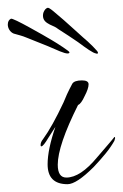

<svg xmlns="http://www.w3.org/2000/svg" viewBox="-102 -498 315 492"><path d="M71 -26Q20 -26 20 -77Q20 -115 40 -173L22 -145Q9 -123 4 -123Q2 -123 2 -126Q2 -134 8 -141Q32 -174 61 -236Q64 -244 69.5 -256Q75 -268 83 -283Q88 -292 108 -292Q125 -292 125 -282Q125 -271 115 -252Q106 -232 98 -229Q46 -125 46 -76Q46 -43 68 -43Q104 -43 147 -95Q192 -147 191 -147Q193 -147 193 -144Q193 -143 191 -137Q182 -121 168.5 -104.5Q155 -88 138 -70Q94 -26 71 -26ZM144 -361Q138 -362 126 -370Q114 -378 98 -390Q85 -399 73.5 -406.5Q62 -414 48 -423Q42 -428 33.5 -431.5Q25 -435 19 -439Q5 -448 9 -465Q13 -476 20 -478Q23 -479 34.5 -469.5Q46 -460 61.5 -446.5Q77 -433 90.5 -420.5Q104 -408 111 -402Q122 -393 136 -379Q150 -365 149 -363Q149 -359 144 -361ZM71 -361Q65 -361 51.5 -366.5Q38 -372 20 -380Q5 -386 -7.5 -391Q-20 -396 -35 -402Q-42 -405 -51 -407.5Q-60 -410 -67 -412Q-74 -415 -78 -421.5Q-82 -428 -82 -435Q-82 -446 -74 -450Q-72 -451 -58.5 -444.5Q-45 -438 -27 -428Q-9 -418 7 -409Q23 -400 31 -395Q43 -388 59.5 -377Q76 -366 76 -364Q76 -361 71 -361Z"/></svg>

Font: Love Light
Style: Regular
Weight: 400
Designer: Robert E. Leuschke
Foundry: Robert E. Leuschke
Version: Version 1.010; ttfautohint (v1.8.3)